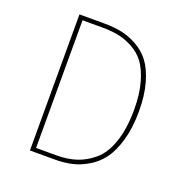

<svg xmlns="http://www.w3.org/2000/svg" viewBox="-123 -792 866 903"><g transform="rotate(20 309.5 -340.5)"><path d="M245 -681Q293 -681 332 -673.5Q371 -666 411.5 -644Q452 -622 479.5 -586Q507 -550 524.5 -489.5Q542 -429 542 -348Q542 -266 524 -203Q506 -140 478 -102Q450 -64 410 -40.5Q370 -17 331.5 -8.5Q293 0 249 0H123V-681ZM243 -660H146V-21H250Q303 -21 347.5 -35.5Q392 -50 432 -84Q472 -118 495 -185.5Q518 -253 518 -348Q518 -426 501.5 -483.5Q485 -541 460 -574Q435 -607 397 -627Q359 -647 323 -653.5Q287 -660 243 -660Z"/></g></svg>

Font: FiraGO Thin
Style: Regular
Weight: 100
Designer: bBox Type
Foundry: bBox Type GmbH
Version: Version 1.001;PS 001.001;hotconv 1.0.88;makeotf.lib2.5.64775